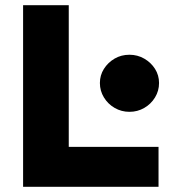

<svg xmlns="http://www.w3.org/2000/svg" viewBox="-20 -720 678 740"><path d="M69 0V-700H245V-154H591V0ZM479 -289Q448 -289 422 -304Q396 -319 380.5 -344.5Q365 -370 365 -400Q365 -430 380.5 -454.5Q396 -479 421.5 -494Q447 -509 479 -509Q510 -509 536 -494Q562 -479 577.5 -454.5Q593 -430 593 -400Q593 -370 577.5 -344.5Q562 -319 536 -304Q510 -289 479 -289Z"/></svg>

Font: REM
Style: Bold
Weight: 700
Designer: Octavio Pardo
Foundry: Ashler Design
Version: Version 1.005;gftools[0.9.28]